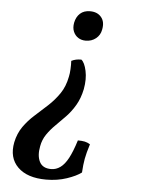

<svg xmlns="http://www.w3.org/2000/svg" viewBox="-52 -509 629 808"><g transform="rotate(5 262.5 -105.0)"><path d="M321 213Q300 229 260 242.5Q220 256 173 256Q93 256 53 216.5Q13 177 26 111Q34 73 54 44.5Q74 16 101 -8Q128 -32 155 -57Q182 -82 202.5 -112Q223 -142 231 -184Q234 -197 235 -216.5Q236 -236 235 -251Q245 -256 255 -258Q265 -260 277 -260Q291 -249 298.5 -214.5Q306 -180 298 -137Q290 -98 273 -69Q256 -40 234.5 -17.5Q213 5 192.5 25Q172 45 156.5 67.5Q141 90 136 118Q128 158 141 184Q154 210 190 210Q211 210 229 197Q247 184 262 156Q277 128 292 80Q310 80 321.5 82.5Q333 85 344 92Q332 130 327.5 154.5Q323 179 321 213ZM296 -466Q327 -466 343.5 -446Q360 -426 353 -393Q349 -370 331 -355.5Q313 -341 288 -341Q270 -341 256.5 -349.5Q243 -358 236 -374Q229 -390 233 -412Q238 -437 254 -451.5Q270 -466 296 -466Z"/></g></svg>

Font: Vollkorn Medium
Style: Italic
Weight: 500
Italic angle: -11°
Designer: Friedrich Althausen
Foundry: Friedrich Althausen
Version: Version 5.000